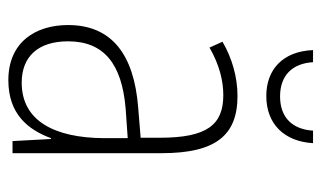

<svg xmlns="http://www.w3.org/2000/svg" viewBox="-175 -585 770 460"><g transform="rotate(90 210.0 -355.0)"><path d="M323 -720H293C290 -671 262 -641 211 -641C161 -641 132 -670 129 -720H100C103 -647 147 -608 210 -608C277 -608 319 -651 323 -720ZM210 -539C165 -539 119 -526 80 -503L94 -472C136 -496 174 -505 208 -505C279 -505 310 -466 310 -353V-307L237 -301C111 -291 40 -238 40 -133C40 -54 82 10 172 10C254 10 291 -38 311 -92H313L318 0H347V-357C347 -486 305 -539 210 -539ZM240 -271 311 -276V-218C310 -101 270 -22 178 -22C115 -22 79 -62 79 -133C79 -219 133 -262 240 -271Z"/></g></svg>

Font: Noto Sans Myanmar UI Condensed ExtraLight
Style: Regular
Weight: 200
Width: 3
Designer: Monotype Design Team
Foundry: Monotype Imaging Inc.
Version: Version 2.103